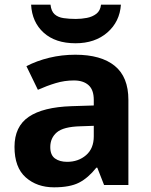

<svg xmlns="http://www.w3.org/2000/svg" viewBox="-20 -791 644 821"><path d="M302 -557Q412 -557 470.5 -509.5Q529 -462 529 -364V0H425L396 -74H392Q357 -30 318 -10Q279 10 211 10Q138 10 90 -32.5Q42 -75 42 -163Q42 -250 103 -291.5Q164 -333 286 -337L381 -340V-364Q381 -407 358.5 -427Q336 -447 296 -447Q256 -447 218 -435.5Q180 -424 142 -407L93 -508Q137 -531 190.5 -544Q244 -557 302 -557ZM381 -253 323 -251Q251 -249 223 -225Q195 -201 195 -162Q195 -128 215 -113.5Q235 -99 267 -99Q315 -99 348 -127.5Q381 -156 381 -208ZM497 -771Q492 -698 439 -652Q386 -606 303 -606Q217 -606 167 -651Q117 -696 113 -771H196Q199 -743 213.5 -730Q228 -717 252 -713.5Q276 -710 304 -710Q328 -710 351.5 -714.5Q375 -719 392 -732Q409 -745 412 -771Z"/></svg>

Font: Noto IKEA Simplified Chinese
Style: Bold
Weight: 700
Designer: Monotype Design Team
Foundry: Monotype Imaging Inc.
Version: Version 1.100